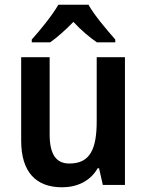

<svg xmlns="http://www.w3.org/2000/svg" viewBox="-20 -786 624 816"><path d="M356 -766H228C204 -723 151 -658 115 -618V-606H193C223 -627 258 -658 292 -693C324 -658 361 -627 392 -606H470V-618C434 -659 381 -721 356 -766ZM511 -543H391V-272C391 -154 364 -91 275 -91C217 -91 191 -132 191 -215V-543H70V-188C70 -56 132 10 244 10C307 10 364 -16 395 -71H401L417 0H511Z"/></svg>

Font: Noto Sans Thai SemCond SemBd
Style: Regular
Weight: 600
Width: 4
Designer: Monotype Design Team
Foundry: Monotype Imaging Inc.
Version: Version 2.002